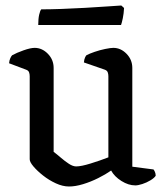

<svg xmlns="http://www.w3.org/2000/svg" viewBox="-20 -674 601 698"><path d="M231 4Q208 4 183 -7.5Q158 -19 136.5 -36Q115 -53 101.5 -69Q88 -85 88 -95V-397Q88 -405 85.5 -411.5Q83 -418 74 -421L13 -444Q14 -455 17.5 -462.5Q21 -470 24 -473Q40 -482 65.5 -491Q91 -500 106 -500Q133 -500 154 -478.5Q175 -457 175 -427V-122Q187 -113 201.5 -100.5Q216 -88 230.5 -78.5Q245 -69 257 -69Q275 -69 309 -79.5Q343 -90 374 -102V-397Q374 -405 371.5 -411.5Q369 -418 360 -421L285 -447Q286 -458 289 -464.5Q292 -471 294 -473Q305 -479 324 -485.5Q343 -492 362.5 -496Q382 -500 392 -500Q419 -500 440 -478.5Q461 -457 461 -427V-68L538 -58Q540 -56 543 -49.5Q546 -43 546 -35Q541 -27 527 -18.5Q513 -10 497.5 -5Q482 0 472 0Q447 0 421.5 -16Q396 -32 384 -54Q364 -40 337 -26.5Q310 -13 282 -4.5Q254 4 231 4ZM119 -583Q119 -606 122.5 -621Q126 -636 130 -640Q161 -640 203.5 -641.5Q246 -643 289.5 -645.5Q333 -648 368.5 -650.5Q404 -653 421 -654L431 -645Q430 -625 426.5 -608Q423 -591 420 -583Z"/></svg>

Font: Texturina 72pt Medium
Style: Regular
Weight: 500
Designer: Guillermo Torres Carreño
Foundry: Omnibus-Type
Version: Version 1.002; ttfautohint (v1.8.3)